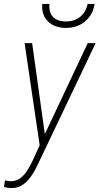

<svg xmlns="http://www.w3.org/2000/svg" viewBox="-61 -749 509 983"><path d="M165 -54.7 388.2 -528.3H428.7L135.7 86.4Q125.5 108.4 112.8 130.9Q100.1 153.3 83.7 172.1Q67.4 190.9 46.1 202.4Q24.9 213.9 -3.4 213.9Q-13.2 213.9 -22.5 212.2Q-31.7 210.4 -40.5 208L-35.6 174.3Q-29.3 175.3 -22.5 177Q-15.6 178.7 -9.3 178.7Q21 179.7 42.2 163.8Q63.5 147.9 78.4 124Q93.3 100.1 104.5 76.7ZM103.5 -528.3 170.9 -45.9 174.3 -7.3 144.5 10.7 64.9 -528.3ZM387.7 -729H423.3Q417.5 -690.4 396.7 -662.8Q376 -635.3 345 -620.4Q314 -605.5 274.9 -606Q218.3 -606.4 184.6 -639.4Q150.9 -672.4 155.3 -729H192.4Q188 -685.5 210.4 -662.4Q232.9 -639.2 275.4 -639.2Q319.3 -638.7 348.9 -662.4Q378.4 -686 387.7 -729Z"/></svg>

Font: Roboto Condensed ExtraLight
Style: Italic
Weight: 250
Italic angle: -12°
Designer: Christian Robertson
Foundry: Google
Version: Version 3.008; 2023